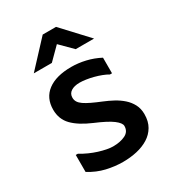

<svg xmlns="http://www.w3.org/2000/svg" viewBox="-180 -850 860 949"><g transform="rotate(-30 250.0 -376.0)"><path d="M68 -151Q89 -138 112.5 -127.5Q136 -117 158.5 -110Q181 -103 201.5 -99Q222 -95 237 -95Q279 -95 307.5 -109Q336 -123 336 -155Q336 -172 307 -194Q278 -216 209 -245Q141 -274 106 -310Q71 -346 71 -400Q71 -467 119 -503Q167 -539 254 -539Q293 -539 334 -529.5Q375 -520 413 -500V-411H401Q388 -419 368.5 -426.5Q349 -434 328 -439.5Q307 -445 286.5 -448Q266 -451 251 -451Q220 -451 201.5 -439Q183 -427 183 -404Q183 -390 190 -379Q197 -368 211.5 -358Q226 -348 249 -337Q272 -326 304 -313Q331 -302 357 -288Q383 -274 404 -255.5Q425 -237 438 -212.5Q451 -188 451 -156Q451 -115 434 -86Q417 -57 388 -39Q359 -21 321.5 -12.5Q284 -4 242 -4Q196 -4 148.5 -15Q101 -26 56 -54V-151ZM288 -748 422 -604H317L249 -672L181 -604H78L212 -748Z"/></g></svg>

Font: D2Coding
Style: Bold
Weight: 700
Monospace: yes
Designer: Yong-Rak Park; Jeong-Hwan Yoon; Sang-Min Lee;
Foundry: NHN Corporation
Version: Version 1.3.2; Build 20180524